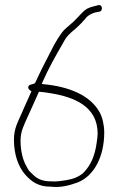

<svg xmlns="http://www.w3.org/2000/svg" viewBox="-20 -719 466 757"><path d="M35 -168C35 -110 52 -62 79 -31C103 -4 130 17 179 17H180C220 22 257 11 287 0C352 -26 391 -103 391 -197C391 -225 384 -256 373 -276C336 -344 250 -378 152 -387L145 -388L147 -394C171 -449 200 -500 229 -550C242 -576 257 -589 277 -605C287 -614 294 -621 301 -628L319 -648V-649C333 -663 349 -670 372 -673C386 -675 385 -701 369 -699C351 -694 337 -692 322 -684C308 -675 296 -660 282 -646C269 -631 245 -613 232 -600C215 -581 196 -548 183 -522C168 -492 150 -459 135 -427L118 -391C107 -385 97 -387 93 -380C87 -371 97 -363 104 -359L87 -321C79 -303 71 -286 64 -269C49 -235 35 -211 35 -168ZM61 -163C61 -201 73 -222 87 -254C101 -286 118 -321 132 -354L134 -357H137C150 -356 165 -354 182 -351C272 -336 365 -300 365 -192C365 -182 363 -170 361 -155C354 -105 338 -67 309 -38C292 -22 268 -13 243 -9C224 -6 202 -2 180 -4C153 -4 132 -11 116 -25L98 -42C91 -49 88 -57 84 -64C70 -87 61 -126 61 -163ZM180 -4ZM229 -545V-546ZM232 -594V-595ZM277 -600ZM301 -623V-624Z"/></svg>

Font: Stray Cat
Style: Lt
Weight: 300
Version: Version 1.0